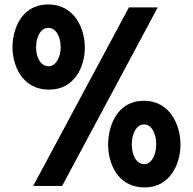

<svg xmlns="http://www.w3.org/2000/svg" viewBox="-20 -816 846 842"><path d="M195.8 -422.9C306.2 -422.9 352.1 -522.9 352.1 -607.4C352.1 -692.9 305.2 -796.4 192.4 -796.4C68.4 -796.4 34.7 -680.2 34.7 -607.9C34.7 -540.5 69.3 -422.9 195.8 -422.9ZM125.5 -0.5H252.4L671.9 -783.7H545.4ZM193.4 -525.4C159.2 -525.4 138.2 -562.5 138.2 -607.9C138.2 -656.7 159.2 -693.8 192.4 -693.8C224.1 -693.8 246.1 -657.7 246.1 -608.4C246.1 -564 224.1 -525.4 193.4 -525.4ZM615.2 5.9C725.6 5.9 771.5 -96.7 771.5 -181.6C771.5 -268.1 725.1 -374 611.8 -374C487.3 -374 454.1 -254.4 454.1 -181.6C454.1 -110.4 488.3 5.9 615.2 5.9ZM613.8 -96.2C578.1 -96.2 558.1 -134.8 558.1 -181.6C558.1 -232.4 579.6 -270.5 611.8 -270.5C643.6 -270.5 665 -232.9 665 -183.1C665 -135.7 643.6 -96.2 613.8 -96.2Z"/></svg>

Font: Decalotype SemiBold
Style: Regular
Weight: 600
Designer: Alfredo Marco Pradil
Foundry: Alfredo Marco Pradil
Version: Version 1.0